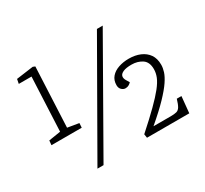

<svg xmlns="http://www.w3.org/2000/svg" viewBox="-146 -925 1223 1148"><g transform="rotate(-30 465.0 -351.5)"><path d="M223 11 638 -714H678L265 11ZM188 -292 266 -279 264 -248H55L58 -279L140 -292L157 -663H69L75 -694L192 -710L207 -704ZM710 -426Q672 -426 652 -417Q632 -408 628.5 -394Q625 -380 635 -363L649 -340Q643 -333 633 -327Q623 -321 609 -321Q595 -321 583 -332.5Q571 -344 571 -364Q571 -398 590.5 -420.5Q610 -443 642.5 -454Q675 -465 713 -465Q757 -465 791 -450.5Q825 -436 844.5 -408Q864 -380 864 -337Q864 -315 856 -289.5Q848 -264 825.5 -230.5Q803 -197 758.5 -150.5Q714 -104 640 -41H758Q785 -41 799.5 -45Q814 -49 823.5 -64.5Q833 -80 843 -114H875L864 -1H572L568 -27Q642 -93 689.5 -140Q737 -187 764 -221Q791 -255 802 -282Q813 -309 813 -336Q813 -385 782.5 -405.5Q752 -426 710 -426Z"/></g></svg>

Font: Literata ExtraLight
Style: Italic
Weight: 250
Italic angle: -2°
Designer: Latin by Veronika Burian and Jose Scaglione. Greek by Irene Vlachou. Cyrillic by Vera Evstafieva
Foundry: TypeTogether
Version: Version 3.002